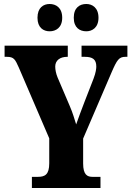

<svg xmlns="http://www.w3.org/2000/svg" viewBox="-20 -943 660 963"><path d="M413 -786C442 -786 474 -804 474 -854C474 -905 442 -923 413 -923C380 -923 350 -905 350 -854C350 -804 380 -786 413 -786ZM229 -786C260 -786 292 -804 292 -854C292 -905 260 -923 229 -923C198 -923 168 -905 168 -854C168 -804 198 -786 229 -786ZM140 0H484V-56H444C418 -56 397 -66 397 -123V-248L540 -581C567 -643 577 -658 609 -658H619V-714H389V-658H405C445 -658 463 -645 463 -609C463 -600 461 -579 449 -548L405 -435C389 -392 373 -352 362 -319C352 -350 346 -374 330 -411L269 -554C261 -573 257 -594 257 -609C257 -640 281 -658 317 -658H320V-714H3V-658H14C50 -658 56 -645 74 -605L227 -249V-124C227 -67 205 -56 170 -56H140Z"/></svg>

Font: Noto Serif Myanmar ExtraCondensed Black
Style: Regular
Weight: 900
Width: 2
Designer: Ben Mitchell and the Monotype Design Team
Foundry: Monotype Imaging Inc.
Version: Version 2.106